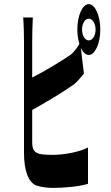

<svg xmlns="http://www.w3.org/2000/svg" viewBox="-20 -861 540 936"><path d="M380 -717C380 -746 394 -770 413 -770C431 -770 446 -746 446 -717C446 -688 431 -664 413 -664C394 -664 380 -688 380 -717ZM93 -776C96 -742 97 -681 97 -659V-118C97 -28 118 26 156 43C177 50 207 55 236 55C291 55 366 49 409 35V-142C368 -120 291 -106 238 -106C213 -106 188 -107 172 -111C148 -119 137 -129 137 -168V-325C199 -359 286 -411 341 -450C357 -463 374 -484 389 -502L374 -628C384 -606 398 -593 413 -593C443 -593 469 -649 469 -717C469 -785 443 -841 413 -841C382 -841 357 -785 357 -717C357 -691 361 -667 367 -647C354 -625 341 -609 327 -596C275 -560 196 -513 137 -483V-659C137 -688 138 -742 140 -776Z"/></svg>

Font: 寒蝉无机体 CompactMedium
Style: Regular
Weight: 500
Width: 3
Designer: ChillTanhei {Warren2060}; 
Source Han Sans {Ryoko NISHIZUKA 西塚涼子 (kana, bopomofo & ideographs); Paul D. Hunt (Latin, Gre
Foundry: ChillType&Adobe
Version: Version 1.000;Glyphs 3.1.1 (3135)